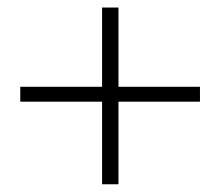

<svg xmlns="http://www.w3.org/2000/svg" viewBox="-20 -595 578 504"><path d="M33.2 -328.1V-367.2H248V-575.2H291V-367.2H504.9V-328.1H291V-111.3H248V-328.1Z"/></svg>

Font: Gothic A1 ExtraLight
Style: Regular
Weight: 275
Designer: HanYang I&C Co.,Ltd.
Foundry: HanYang I&C Co.,Ltd.
Version: Version 2.50